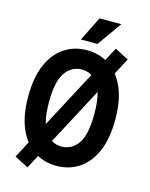

<svg xmlns="http://www.w3.org/2000/svg" viewBox="-139 -990 891 1142"><g transform="rotate(15 306.5 -419.5)"><path d="M39 -345Q39 -464 74 -543Q109 -622 169.5 -661.5Q230 -701 307 -701Q384 -701 444.5 -661.5Q505 -622 540 -543Q575 -464 575 -345Q575 -226 540 -147Q505 -68 444.5 -28.5Q384 11 307 11Q230 11 169.5 -28.5Q109 -68 74 -147Q39 -226 39 -345ZM167 -345Q167 -218 205.5 -163Q244 -108 307 -108Q370 -108 408 -163Q446 -218 446 -345Q446 -472 408 -527Q370 -582 307 -582Q244 -582 205.5 -527Q167 -472 167 -345ZM59 20 469 -754 554 -710 144 64ZM254 -753 329 -903H463L356 -753Z"/></g></svg>

Font: Radio Canada Condensed SemiBold
Style: Regular
Weight: 600
Width: 3
Designer: Charles Daoud, Etienne Aubert Bonn, Alexandre Saumier Demers, Jacques Le Bailly
Foundry: Radio-Canada
Version: Version 2.104; ttfautohint (v1.8.4.7-5d5b);gftools[0.9.28.de